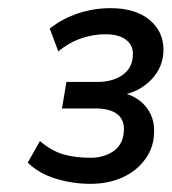

<svg xmlns="http://www.w3.org/2000/svg" viewBox="-20 -729 421 471"><path d="M202 -278Q159 -278 117.5 -290.5Q76 -303 48 -330L78 -383Q106 -359 135 -350.5Q164 -342 202 -342Q236 -342 259.5 -359Q283 -376 284 -410Q285 -436 267 -449.5Q249 -463 213 -463H132L143 -528H219Q256 -528 280.5 -545Q305 -562 306 -594Q307 -618 289 -631.5Q271 -645 239 -645Q209 -645 179.5 -635Q150 -625 123 -603L102 -659Q134 -684 172.5 -696.5Q211 -709 251 -709Q312 -709 346.5 -680.5Q381 -652 381 -607Q381 -565 351.5 -534Q322 -503 276 -495L277 -502Q303 -497 321.5 -483Q340 -469 349.5 -449Q359 -429 358 -406Q358 -369 337 -339.5Q316 -310 281 -294Q246 -278 202 -278Z"/></svg>

Font: Nunito Sans 12pt Medium
Style: Italic
Weight: 500
Italic angle: -9°
Designer: Vernon Adams
Foundry: Vernon Adams
Version: Version 3.101;gftools[0.9.27]